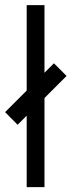

<svg xmlns="http://www.w3.org/2000/svg" viewBox="-33 -747 285 764"><path d="M231.9 -444.8 144 -356.9V-2.4H73.2V-286.6L37.1 -250.5L-12.7 -300.8L73.2 -386.7V-726.6H144V-457.5L181.6 -495.1Z"/></svg>

Font: Greenwashing Machine
Style: Regular
Weight: 400
Designer: Tup Wanders
Foundry: Free font, DO NOT SELL
Version: Version 1.00;August 10, 2023;FontCreator 11.5.0.2430 64-bit